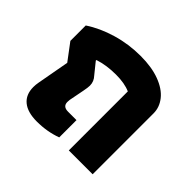

<svg xmlns="http://www.w3.org/2000/svg" viewBox="-131 -693 865 865"><g transform="rotate(45 302.0 -260.0)"><path d="M73 -89Q73 -104 76 -120L104 -274L44 -354V-452Q98 -488 169 -509Q240 -530 316 -530Q387 -530 437.5 -511Q488 -492 514 -459.5Q540 -427 540 -388V0H388V-376Q352 -392 297 -392Q237 -392 188 -376V-372L230 -320Q249 -300 249 -274Q249 -261 244 -236L230 -164Q229 -159 229 -150Q229 -121 262 -121H316V-11Q259 10 194 10Q135 10 104 -15.5Q73 -41 73 -89Z"/></g></svg>

Font: Athiti
Style: Bold
Weight: 700
Designer: CadsonDemak Team
Foundry: CadsonDemak
Version: Version 1.033